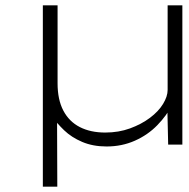

<svg xmlns="http://www.w3.org/2000/svg" viewBox="-20 -540 707 717"><path d="M140 157V-520H195V-229Q195 -168 216.5 -127Q238 -86 278 -65.5Q318 -45 373 -45Q423 -45 465.5 -60.5Q508 -76 540 -100Q572 -124 589 -152Q606 -180 606 -204V-520H661V0H608L605 -132L623 -149Q603 -109 567.5 -72.5Q532 -36 483.5 -14.5Q435 7 378 7Q327 7 287 -10Q247 -27 219.5 -53.5Q192 -80 174 -106L193 -119L194 157Z"/></svg>

Font: Lexend Tera ExtraLight
Style: Regular
Weight: 250
Designer: Bonnie Shaver-Troup, Thomas Jockin
Foundry: Lexend
Version: Version 1.007